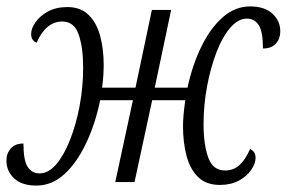

<svg xmlns="http://www.w3.org/2000/svg" viewBox="-39 -567 893 598"><path d="M74 11Q29 11 5 -11.5Q-19 -34 -19 -67Q-19 -89 -5.5 -104.5Q8 -120 34 -120Q34 -68 47 -47.5Q60 -27 84 -27Q112 -27 136 -55Q160 -83 179 -131Q198 -179 209 -237.5Q220 -296 220 -356Q220 -419 206 -459.5Q192 -500 155 -500Q104 -500 75 -434Q58 -441 58 -461Q58 -479 72 -498.5Q86 -518 111 -531.5Q136 -545 171 -545Q212 -545 237 -520.5Q262 -496 273 -455Q284 -414 284 -363Q284 -350 283 -334Q282 -318 279 -294H383L434 -536H494L443 -294H545Q560 -364 588 -421.5Q616 -479 654.5 -513Q693 -547 740 -547Q785 -547 809.5 -524.5Q834 -502 834 -469Q834 -447 820.5 -431.5Q807 -416 780 -416Q780 -468 767 -488.5Q754 -509 730 -509Q703 -509 678.5 -481Q654 -453 635.5 -405Q617 -357 606 -298.5Q595 -240 595 -180Q595 -117 609.5 -76.5Q624 -36 662 -36Q688 -36 706.5 -52.5Q725 -69 740 -103Q757 -95 757 -75Q757 -58 743.5 -38Q730 -18 705 -4.5Q680 9 646 9Q603 9 578 -15.5Q553 -40 542 -81.5Q531 -123 531 -174Q531 -189 532.5 -207Q534 -225 538 -255H435L380 0H320L375 -255H273Q258 -182 229.5 -121.5Q201 -61 162 -25Q123 11 74 11Z"/></svg>

Font: Noto Serif SemiCondensed Light
Style: Italic
Weight: 300
Width: 4
Italic angle: -12°
Designer: Monotype Design Team
Foundry: Monotype Imaging Inc.
Version: Version 2.013; ttfautohint (v1.8.4.7-5d5b)